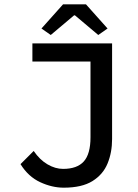

<svg xmlns="http://www.w3.org/2000/svg" viewBox="-20 -857 640 889"><path d="M275 12Q221 12 166 -13.5Q111 -39 75 -97L136 -158Q164 -117 200 -96Q236 -75 272 -75Q337 -75 368 -109.5Q399 -144 399 -221V-572H130V-656H499V-213Q499 -151 478 -100Q457 -49 408 -18.5Q359 12 275 12ZM215 -695 172 -725 272 -837H378L478 -725L435 -695L327 -786H323Z"/></svg>

Font: Source Code Pro ExtraLight Medium
Style: Regular
Weight: 500
Monospace: yes
Version: Version 1.018;hotconv 1.0.116;makeotfexe 2.5.65601